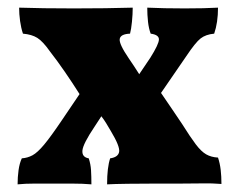

<svg xmlns="http://www.w3.org/2000/svg" viewBox="-20 -480 625 502"><path d="M270 -137Q263 -149 257.5 -158Q252 -167 245 -176L228 -150Q197 -104 195.5 -86.5Q194 -69 212 -66Q217 -51 218 -35Q219 -19 219 2Q197 0 168 0Q139 0 117 0Q95 0 70.5 0Q46 0 26 2Q26 -17 28.5 -35Q31 -53 37 -66Q52 -67 65 -74Q78 -81 95.5 -102Q113 -123 142 -166L188 -234Q169 -264 149 -293Q129 -322 111 -345Q92 -372 77.5 -381Q63 -390 40 -392Q35 -407 32.5 -425Q30 -443 30 -460Q58 -459 95.5 -458.5Q133 -458 173 -458Q213 -458 254.5 -458.5Q296 -459 327 -460Q327 -443 325 -423Q323 -403 320 -392Q295 -391 293 -378Q291 -365 317 -327Q324 -317 330.5 -307Q337 -297 344 -286L373 -329Q395 -364 395.5 -376.5Q396 -389 374 -392Q369 -405 367 -423Q365 -441 365 -460Q389 -459 411 -458.5Q433 -458 463 -458Q493 -458 511 -458.5Q529 -459 550 -460Q550 -421 540 -392Q518 -390 504.5 -379.5Q491 -369 467 -333L401 -237Q416 -215 430 -194.5Q444 -174 456 -156Q478 -121 492 -102.5Q506 -84 519 -76.5Q532 -69 550 -68Q555 -53 557 -36Q559 -19 559 1Q534 -1 511.5 -0.5Q489 0 452 0Q427 0 389 0Q351 0 314.5 0.5Q278 1 260 2Q260 -42 268 -66Q289 -69 291.5 -83Q294 -97 270 -137Z"/></svg>

Font: Vollkorn ExtraBold
Style: Regular
Weight: 800
Designer: Friedrich Althausen
Foundry: Friedrich Althausen
Version: Version 5.000; ttfautohint (v1.8.3)